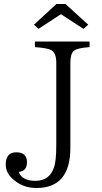

<svg xmlns="http://www.w3.org/2000/svg" viewBox="-20 -923 512 966"><path d="M155.8 -713.9H430.7V-686Q369.6 -681.6 352.1 -668Q334 -652.8 334 -606.9V-179.2Q334 22.9 163.6 22.9Q98.1 22.9 51.8 -16.1Q8.8 -49.8 8.8 -94.7Q8.8 -156.7 62 -156.7Q115.7 -156.7 115.7 -106.9Q115.7 -62.5 74.7 -58.1Q89.8 -13.2 158.7 -13.2Q228.5 -13.2 251 -79.1Q263.2 -110.4 263.2 -195.8V-606.9Q263.2 -652.8 241.2 -668.9Q223.1 -681.2 155.8 -686ZM263.7 -902.8H309.6L423.8 -798.8L399.9 -777.8L286.6 -851.6L173.8 -777.8L150.9 -798.8Z"/></svg>

Font: I.MingCP
Style: Regular
Weight: 400
Designer: I.Font Project
Version: Version 8.000; Sep 06, 2022